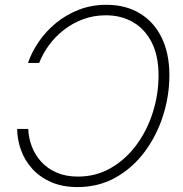

<svg xmlns="http://www.w3.org/2000/svg" viewBox="-20 -757 750 787"><path d="M416 -737.3Q495.6 -737.3 553.7 -701.9Q611.8 -666.5 643.1 -601.8Q674.3 -537.1 674.3 -449.2Q674.3 -364.3 648.2 -282.5Q622.1 -200.7 572.8 -134.5Q523.4 -68.4 453.9 -29.3Q384.3 9.8 297.9 9.8Q235.8 9.8 189.7 -10.5Q143.6 -30.8 112.5 -64.9Q81.5 -99.1 66.2 -141.6Q50.8 -184.1 50.3 -228.5H95.7Q97.2 -191.4 110.6 -156.2Q124 -121.1 149.4 -93.5Q174.8 -65.9 212.2 -49.6Q249.5 -33.2 299.3 -33.2Q373.5 -33.2 434.1 -68.1Q494.6 -103 538.6 -162.1Q582.5 -221.2 606.2 -295.7Q629.9 -370.1 629.9 -448.2Q629.9 -528.3 601.8 -583.3Q573.7 -638.2 525.1 -666.3Q476.6 -694.3 414.1 -694.3Q363.8 -694.3 320.1 -678Q276.4 -661.6 241 -633.8Q205.6 -606 180.2 -571Q154.8 -536.1 140.6 -499H94.7Q109.9 -543.5 138.9 -585.9Q168 -628.4 209.5 -662.6Q251 -696.8 303 -717Q355 -737.3 416 -737.3Z"/></svg>

Font: Inter 20pt ExtraLight
Style: Italic
Weight: 250
Italic angle: -9.3988°
Version: Version 4.001;git-66647c0bb